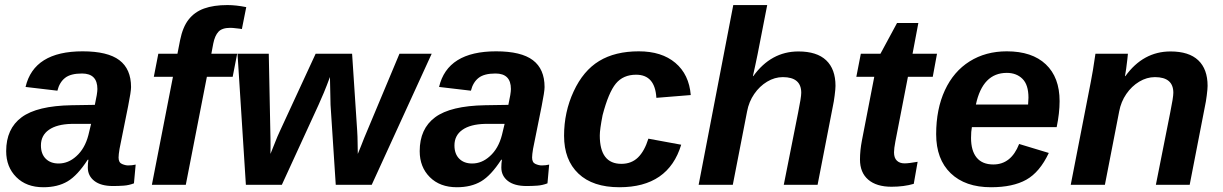

<svg xmlns="http://www.w3.org/2000/svg" viewBox="-20 -745 4930 774"><path d="M435.5 4.9Q386.7 4.9 360.4 -15.6Q334 -36.1 334 -69.8Q334 -86.4 336.4 -101.1H333.5Q292.5 -37.6 252.4 -13.9Q212.4 9.8 154.8 9.8Q86.4 9.8 45.7 -31Q4.9 -71.8 4.9 -135.7Q4.9 -226.1 67.1 -272.2Q129.4 -318.4 269 -320.8L362.3 -322.3Q372.6 -368.7 372.6 -386.2Q372.6 -448.7 310.5 -448.7Q264.6 -448.7 242.2 -430.9Q219.7 -413.1 211.4 -379.4L83 -394.5Q116.7 -538.1 313 -538.1Q414.1 -538.1 461.2 -502.4Q508.3 -466.8 508.3 -394Q508.3 -376 496.6 -317.4L461.9 -145Q458 -121.6 458 -109.9Q458 -89.8 471.7 -84Q485.4 -78.1 496.6 -78.1Q512.7 -78.1 526.9 -81.5L520 -5.9Q499.5 2 478.5 3.4Q457.5 4.9 435.5 4.9ZM145 -158.7Q145 -124.5 164.3 -105.2Q183.6 -85.9 216.3 -85.9Q255.4 -85.9 287.6 -115.2Q322.3 -146 336.4 -200.7L347.2 -245.6H268.1Q209 -244.1 177.2 -221.7Q145 -199.2 145 -158.7Z M814 -435.5 729 0H592.3L677.2 -435.5H600.1L618.2 -528.3H695.3L706.1 -583.5Q716.8 -636.2 740.2 -666Q764.2 -696.8 802.7 -710.7Q841.3 -724.6 897 -724.6Q931.2 -724.6 972.7 -716.3L955.1 -627.9Q952.1 -628.4 945.8 -629.4Q939.5 -630.4 932.1 -630.9Q925.8 -631.8 919.4 -632.3Q913.1 -632.8 908.2 -632.8Q875.5 -632.8 860.8 -617.2Q846.2 -601.6 839.8 -569.8L832 -528.3H936L918 -435.5Z M1263.7 -321.3 1116.2 0H971.2L937.5 -528.3H1063.5L1070.3 -188.5Q1070.8 -172.4 1070.6 -156.5Q1070.3 -140.6 1070.3 -124.5Q1080.1 -147.9 1089.1 -171.4Q1098.1 -194.8 1108.9 -217.8L1252.4 -528.3H1399.4L1419.9 -217.8Q1421.4 -194.3 1421.6 -171.1Q1421.9 -147.9 1422.4 -124.5Q1429.2 -140.6 1435.5 -156.7Q1441.9 -172.9 1448.2 -189L1590.3 -528.3H1720.2L1478.5 0H1333.5L1312.5 -322.3L1310.1 -434.6Q1297.4 -399.9 1285.6 -371.6Q1273.9 -343.3 1263.7 -321.3Z M2102.5 4.9Q2053.7 4.9 2027.3 -15.6Q2001 -36.1 2001 -69.8Q2001 -86.4 2003.4 -101.1H2000.5Q1959.5 -37.6 1919.4 -13.9Q1879.4 9.8 1821.8 9.8Q1753.4 9.8 1712.6 -31Q1671.9 -71.8 1671.9 -135.7Q1671.9 -226.1 1734.1 -272.2Q1796.4 -318.4 1936 -320.8L2029.3 -322.3Q2039.6 -368.7 2039.6 -386.2Q2039.6 -448.7 1977.5 -448.7Q1931.6 -448.7 1909.2 -430.9Q1886.7 -413.1 1878.4 -379.4L1750 -394.5Q1783.7 -538.1 1980 -538.1Q2081.1 -538.1 2128.2 -502.4Q2175.3 -466.8 2175.3 -394Q2175.3 -376 2163.6 -317.4L2128.9 -145Q2125 -121.6 2125 -109.9Q2125 -89.8 2138.7 -84Q2152.3 -78.1 2163.6 -78.1Q2179.7 -78.1 2193.8 -81.5L2187 -5.9Q2166.5 2 2145.5 3.4Q2124.5 4.9 2102.5 4.9ZM1812 -158.7Q1812 -124.5 1831.3 -105.2Q1850.6 -85.9 1883.3 -85.9Q1922.4 -85.9 1954.6 -115.2Q1989.3 -146 2003.4 -200.7L2014.2 -245.6H1935.1Q1876 -244.1 1844.2 -221.7Q1812 -199.2 1812 -158.7Z M2484.9 -84.5Q2525.4 -84.5 2551.8 -110.1Q2578.1 -135.7 2593.8 -186L2726.1 -161.6Q2674.3 9.8 2477.1 9.8Q2369.6 9.8 2311.8 -45.2Q2253.9 -100.1 2253.9 -197.8Q2253.9 -293.5 2292.5 -376.5Q2331.1 -460 2395.3 -499Q2459.5 -538.1 2555.2 -538.1Q2647.5 -538.1 2702.6 -491.5Q2757.8 -444.8 2764.6 -361.8L2626 -350.6Q2620.6 -443.8 2544.4 -443.8Q2492.2 -443.8 2462.6 -408Q2433.1 -372.1 2409.2 -280.8Q2397.9 -223.1 2397.9 -198.7Q2397.9 -84.5 2484.9 -84.5Z M3016.6 -438Q3088.4 -537.6 3198.7 -537.6Q3272.9 -537.6 3310.5 -502Q3348.1 -466.3 3348.1 -398.9Q3348.1 -386.7 3344.7 -360.1Q3341.3 -333.5 3337.9 -318.8L3275.9 0H3139.6L3197.3 -290.5Q3210 -352.5 3210 -371.1Q3210 -434.1 3135.7 -434.1Q3103 -434.1 3072.5 -415.8Q3042 -397.5 3020.5 -366.2Q2999 -335 2991.7 -295.9L2934.1 0H2796.4L2936 -724.6H3072.8L3034.2 -526.9Q3029.8 -504.4 3024.9 -482.4Q3020 -460.4 3015.1 -438Z M3573.7 7.8Q3513.2 7.8 3480 -20.8Q3446.8 -49.3 3446.8 -102.1Q3446.8 -138.2 3454.6 -178.7L3504.4 -435.5H3432.1L3450.2 -528.3H3529.3L3596.2 -652.3H3682.1L3658.7 -528.3H3757.3L3740.2 -435.5H3640.1L3589.4 -174.3Q3584 -146 3584 -130.9Q3584 -108.4 3595.5 -97.4Q3606.9 -86.4 3626.5 -86.4Q3643.1 -86.4 3679.2 -92.8L3663.6 -3.9Q3624 7.8 3573.7 7.8Z M3897.9 -232.4Q3894.5 -215.3 3894.5 -189Q3894.5 -137.2 3917.2 -109.6Q3939.9 -82 3984.4 -82Q4056.2 -82 4088.4 -164.6L4208 -128.4Q4171.4 -50.8 4117.2 -20.5Q4063 9.8 3975.1 9.8Q3871.1 9.8 3812.5 -46.6Q3753.9 -103 3753.9 -204.1Q3753.9 -305.2 3789.1 -381.3Q3824.2 -457 3888.9 -497.6Q3953.6 -538.1 4038.6 -538.1Q4140.6 -538.1 4196 -485.6Q4251.5 -433.1 4251.5 -337.4Q4251.5 -289.1 4239.7 -232.4ZM3914.1 -323.7H4124.5L4126 -351.1Q4126 -403.3 4101.8 -427.2Q4077.6 -451.2 4038.6 -451.2Q3941.4 -451.2 3914.1 -323.7Z M4491.7 -295.9 4434.1 0H4296.4L4377.4 -415.5Q4381.3 -435.1 4386 -463.1Q4390.6 -491.2 4396 -528.3H4526.9Q4526.9 -525.4 4524.7 -506.6Q4522.5 -487.8 4519.8 -467.3Q4517.1 -446.8 4515.1 -438H4516.6Q4588.4 -537.6 4698.7 -537.6Q4772.9 -537.6 4810.5 -502Q4848.1 -466.3 4848.1 -398.9Q4848.1 -386.7 4844.7 -360.1Q4841.3 -333.5 4837.9 -318.8L4775.9 0H4639.6L4697.3 -290.5Q4710 -352.5 4710 -371.1Q4710 -434.1 4635.7 -434.1Q4603 -434.1 4572.5 -415.8Q4542 -397.5 4520.5 -366.2Q4499 -335 4491.7 -295.9Z"/></svg>

Font: Arimo
Style: Bold Italic
Weight: 700
Italic angle: -12°
Designer: Steve Matteson
Foundry: Monotype Imaging Inc.
Version: Version 1.33